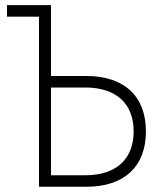

<svg xmlns="http://www.w3.org/2000/svg" viewBox="-20 -713 626 733"><path d="M128.9 0H309.6C454.1 0 537.1 -77.1 537.1 -211.4C537.1 -345.7 454.1 -422.9 309.6 -422.9H174.8V-693.4H6.8V-649.4H128.9ZM174.8 -43.9V-378.9H305.7C422.9 -378.9 490.2 -317.9 490.2 -211.4C490.2 -105 422.9 -43.9 305.7 -43.9Z"/></svg>

Font: Cascadia Code PL ExtraLight
Style: Regular
Weight: 200
Monospace: yes
Designer: Aaron Bell
Foundry: Saja Typeworks
Version: Version 2404.023